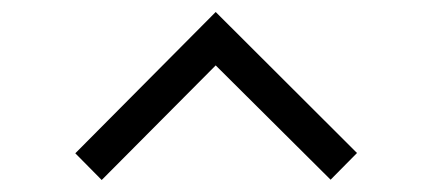

<svg xmlns="http://www.w3.org/2000/svg" viewBox="-20 -751 710 320"><path d="M105.5 -495.5 149.5 -451 339.5 -642 531 -451.5 575 -496 339.5 -731Z"/></svg>

Font: Hauora
Style: Regular
Weight: 400
Designer: Mikhail Sharanda
Foundry: WCYS & Co.
Version: Version 1.010